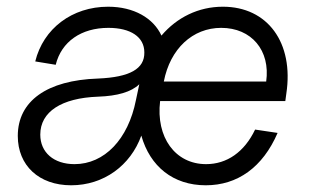

<svg xmlns="http://www.w3.org/2000/svg" viewBox="-20 -536 920 572"><path d="M593 16C688 16 763 -38 807 -140L740 -150C708 -83 656 -47 594 -47C502 -47 444 -127 457 -235H830L833 -257C856 -409 777 -516 644 -516C571 -516 507 -484 461 -430C437 -482 379 -516 302 -516C195 -516 109 -451 85 -353L146 -343C163 -412 222 -453 303 -453C369 -453 410 -426 410 -380C411 -331 367 -306 272 -302C120 -297 33 -235 33 -131C33 -43 96 16 192 16C289 16 369 -43 401 -132C427 -40 496 16 593 16ZM773 -293H468C487 -391 554 -453 639 -453C729 -453 786 -386 773 -293ZM202 -47C140 -47 100 -82 100 -135C100 -203 163 -244 272 -248C330 -250 371 -262 395 -285L385 -238C362 -121 291 -47 202 -47Z"/></svg>

Font: Uncut Sans Book Italic
Style: Regular
Weight: 350
Italic angle: -11°
Designer: Kasper Nordkvist
Foundry: UNCUT.wtf
Version: Version 1.304;Glyphs 3.2 (3246)